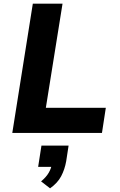

<svg xmlns="http://www.w3.org/2000/svg" viewBox="-20 -725 652 1047"><path d="M47 0 159 -705H321L230 -137H557L536 0ZM253 302 204 264Q232 241 246 216.5Q260 192 263 168L289 185H188L206 69H354L341 154Q333 199 313.5 236Q294 273 253 302Z"/></svg>

Font: Nunito Sans 8pt ExtraBold
Style: Italic
Weight: 800
Italic angle: -9°
Version: Version 3.101;gftools[0.9.27]